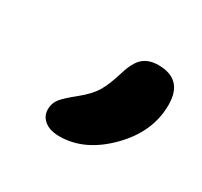

<svg xmlns="http://www.w3.org/2000/svg" viewBox="-65 -878 410 390"><g transform="rotate(30 140.0 -683.0)"><path d="M107.9 -569.8Q85.4 -569.8 72.8 -579.8Q60.1 -589.8 60.1 -606Q60.1 -620.6 68.6 -631.1Q77.1 -641.6 99.1 -659.2Q122.6 -678.2 132.8 -695.1Q143.1 -711.9 152.8 -744.1Q161.6 -773.4 175 -784.7Q188.5 -795.9 210 -795.9Q268.1 -795.9 268.1 -735.8Q268.1 -672.4 217.3 -621.1Q166.5 -569.8 107.9 -569.8Z"/></g></svg>

Font: Shantell Sans Irregular Bouncy
Style: Regular
Weight: 500
Designer: Stephen Nixon, Anya Danilova, Shantell Martin
Foundry: Arrow Type
Version: Version 1.006;[9816181b4]